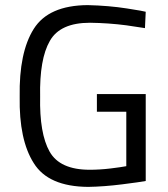

<svg xmlns="http://www.w3.org/2000/svg" viewBox="-20 -722 656 751"><path d="M474 -285V-72Q453 -68 412 -63Q370 -58 331 -58Q214 -58 174 -129Q134 -200 137 -344Q134 -491 175 -562Q215 -633 332 -633Q405 -632 474 -623Q542 -613 547 -612L550 -676Q546 -678 476 -689Q406 -700 323 -702Q170 -701 112 -609Q54 -517 57 -344Q54 -175 112 -84Q169 8 325 9Q387 8 458 -1Q529 -10 550 -14V-354H359V-285Z"/></svg>

Font: RazerF5
Style: Regular
Weight: 400
Foundry: Razer Inc.
Version: Version 2